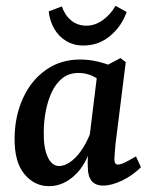

<svg xmlns="http://www.w3.org/2000/svg" viewBox="-20 -629 520 658"><path d="M148 9Q98 9 63.5 -32.5Q29 -74 30 -157Q31 -232 59 -293Q87 -354 137.5 -389.5Q188 -425 254 -425Q284 -425 312.5 -418.5Q341 -412 364 -402L339 -335Q320 -358 297.5 -368.5Q275 -379 249 -379Q217 -379 194.5 -361.5Q172 -344 158 -314.5Q144 -285 137 -249Q130 -213 130 -176Q129 -122 143.5 -91Q158 -60 183 -60Q200 -60 219.5 -73Q239 -86 257 -111Q275 -136 289 -171L302 -164Q285 -78 242.5 -34.5Q200 9 148 9ZM334 7Q307 7 294 -9Q281 -25 281 -56Q280 -68 281 -87Q282 -106 283 -129L315 -389L393 -430L411 -416L376 -137Q375 -124 373.5 -108Q372 -92 372 -84Q372 -65 384 -65Q393 -65 407.5 -72Q422 -79 446 -93L463 -56Q434 -27 398 -10Q362 7 334 7ZM266 -473Q232 -473 206 -489Q180 -505 165 -532Q150 -559 147 -590L192 -607Q202 -577 224 -559Q246 -541 276 -541Q305 -541 331.5 -559.5Q358 -578 376 -609L414 -588Q397 -539 357.5 -506Q318 -473 266 -473Z"/></svg>

Font: Yrsa Medium
Style: Italic
Weight: 500
Italic angle: -7.10001°
Designer: Anna Giedrys (Yrsa+Rasa design), David Brezina (Yrsa art-direction, Rasa art-direction, design)
Foundry: Rosetta Type Foundry
Version: Version 2.004